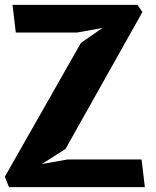

<svg xmlns="http://www.w3.org/2000/svg" viewBox="-22 -770 642 790"><path d="M560.5 -114 574 0H15L-2 -43L311 -593.5L400 -655L294.5 -636H43L29.5 -750H543.5L564 -720.5L247.5 -157L150 -95L257 -114Z"/></svg>

Font: B612
Style: Bold
Weight: 700
Designer: Nicolas Chauveau, Thomas Paillot, Jonathan Favre-Lamarine, Jean-Luc Vinot
Foundry: AIRBUS
Version: Version 1.008